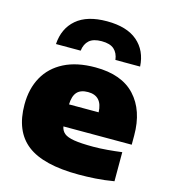

<svg xmlns="http://www.w3.org/2000/svg" viewBox="-119 -906 902 1014"><g transform="rotate(15 331.5 -399.5)"><path d="M405 11Q211 11 122 -58Q33 -127 33 -273Q33 -359.5 68.8 -423.8Q104.5 -488 174 -523.5Q243.5 -559 345 -559Q489 -559 562 -480Q635 -401 635 -265V-214H261.5Q265.5 -191 282 -177.2Q298.5 -163.5 336.2 -157.2Q374 -151 442 -151Q476.5 -151 518 -154.5Q559.5 -158 597 -163V-4Q544 5 496 8Q448 11 405 11ZM341 -423Q300.5 -423 281 -401.5Q261.5 -380 260 -334H422Q418.5 -423 341 -423ZM111 -624Q116.5 -710.5 174.5 -760.2Q232.5 -810 341 -810Q450 -810 508 -760.2Q566 -710.5 571 -624H436Q431.5 -661 409.2 -681Q387 -701 341 -701Q295.5 -701 273 -681Q250.5 -661 246 -624Z"/></g></svg>

Font: Encode Sans Expanded Black
Style: Regular
Weight: 900
Width: 7
Designer: Multiple Designers
Foundry: Impallari Type
Version: Version 3.000; ttfautohint (v1.8.3) -l 8 -r 50 -G 200 -x 14 